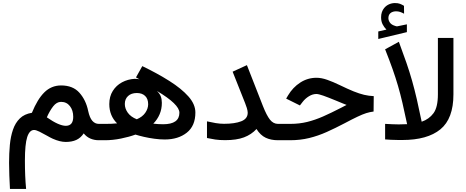

<svg xmlns="http://www.w3.org/2000/svg" viewBox="-20 -921 3061 1261"><path d="M380.9 -359.9Q459 -359.9 501.7 -311.8Q544.4 -263.7 559.1 -192.4Q568.8 -147.5 586.4 -127.4Q604 -107.4 628.9 -107.4H642.6V0H628.9Q599.6 0 574.2 -10.7Q548.8 -21.5 529.8 -44.9Q509.8 -15.1 481.2 -2Q452.6 11.2 411.6 11.2Q374 11.2 326.7 -9.8Q310.5 -17.1 286.4 -31Q262.2 -44.9 239.3 -56.2Q216.3 -67.4 204.1 -67.4Q173.8 -67.4 158.7 -20.8Q143.6 25.9 143.6 134.3Q143.6 185.5 145.5 231.7Q147.5 277.8 151.4 319.8H45.4Q43 275.4 41.3 231.9Q39.6 188.5 39.6 147.9Q39.6 86.9 44.7 31.2Q49.8 -24.4 65.2 -69.3Q80.6 -114.3 110.4 -143.3Q140.1 -172.4 189.5 -180.2Q226.1 -270 271.5 -314.7Q316.9 -359.4 380.9 -359.9ZM412.6 -94.7Q460.9 -95.2 460.9 -153.8Q460.9 -196.3 439.2 -224.1Q417.5 -252 380.9 -252Q352.1 -252 329.1 -222.4Q306.2 -192.9 287.6 -150.4Q367.2 -94.7 412.6 -94.7Z M914.6 -486.8Q1013.7 -439 1092.5 -389.2Q1171.4 -339.4 1217.3 -287.8Q1263.2 -236.3 1263.2 -182.1Q1263.2 -94.2 1206.8 -49.6Q1150.4 -4.9 1062 -4.9Q1029.8 -4.9 993.9 -9.8Q958 -14.6 925.3 -22.2Q892.6 -29.8 869.6 -37.1Q828.6 -22 774.4 -11Q720.2 0 669.4 0H623V-107.4H663.6Q689.5 -107.4 708.7 -107.9Q728 -108.4 749 -110.8Q697.8 -161.1 697.8 -237.3Q697.8 -287.1 720.7 -323.7Q743.7 -360.4 781.7 -380.6Q819.8 -400.9 864.7 -403.3Q881.8 -403.3 896 -400.4L873 -412.6ZM1010.7 -323.7Q1028.8 -306.2 1035.9 -288.1Q1043 -270 1043 -245.6Q1043 -204.6 1028.3 -170.4Q1013.7 -136.2 986.8 -108.9Q1002 -106.9 1019.5 -106Q1037.1 -105 1051.3 -105Q1158.2 -105 1158.2 -180.7Q1158.2 -235.8 1010.7 -323.7ZM878.4 -137.7Q915.5 -153.3 934.1 -180.2Q952.6 -207 953.1 -235.8Q953.1 -272 933.1 -291Q913.1 -310.1 878.9 -310.1Q842.3 -310.1 821 -290.3Q799.8 -270.5 799.8 -238.3Q799.8 -208 819.3 -180.7Q838.9 -153.3 878.4 -137.7Z M1339.4 -124Q1368.7 -117.2 1397 -112.5Q1425.3 -107.9 1451.2 -107.9Q1522 -107.9 1564.5 -124.5Q1606.9 -141.1 1606.9 -180.7Q1606.9 -192.4 1601.1 -211.9Q1595.2 -231.4 1589.8 -243.7L1507.8 -450.2L1601.6 -493.2L1707 -224.1Q1731 -163.1 1752.9 -135.3Q1774.9 -107.4 1805.7 -107.4H1826.2V0H1805.7Q1759.3 0 1724.9 -16.4Q1690.4 -32.7 1664.6 -73.7Q1630.9 -37.1 1582.3 -18.8Q1533.7 -0.5 1458.5 -0.5Q1421.9 -0.5 1393.8 -4.6Q1365.7 -8.8 1339.4 -14.6Z M1806.6 0V-107.4H1886.2Q1945.8 -107.4 1997.3 -120.1Q2048.8 -132.8 2102.1 -156.2Q2155.3 -179.7 2219.7 -212.9L2256.3 -231.9Q2246.6 -234.9 2233.2 -241Q2219.7 -247.1 2185.5 -260.7Q2135.7 -281.2 2104 -292.5Q2072.3 -303.7 2058.1 -303.7Q2033.2 -303.7 2009 -288.8Q1984.9 -273.9 1967.8 -252L1949.7 -228.5L1859.4 -273.4L1872.1 -294.9Q1903.3 -347.2 1951.9 -378.7Q2000.5 -410.2 2058.6 -410.2Q2091.3 -410.2 2129.4 -396.7Q2167.5 -383.3 2210.9 -362.3Q2264.2 -336.4 2302.2 -321Q2340.3 -305.7 2371.3 -298.3Q2402.3 -291 2434.6 -289.6L2433.6 -188.5Q2409.2 -185.5 2385.3 -178Q2361.3 -170.4 2327.9 -154.5Q2294.4 -138.7 2241.2 -110.4Q2181.6 -79.1 2125.5 -54Q2069.3 -28.8 2010.5 -14.4Q1951.7 0 1884.8 0Z M2518.1 -726.6Q2502.4 -742.2 2492.7 -761.7Q2482.9 -781.2 2482.9 -807.6Q2482.9 -826.7 2488.3 -841.8Q2493.7 -856.9 2502.9 -868.2Q2516.1 -884.3 2534.9 -892.6Q2553.7 -900.9 2573.7 -900.9Q2594.2 -900.9 2606.9 -896Q2619.6 -891.1 2633.3 -882.8L2633.8 -831.1Q2619.1 -838.9 2607.2 -842.8Q2595.2 -846.7 2580.6 -846.7Q2571.8 -846.7 2561.8 -844Q2551.8 -841.3 2543.9 -834.5Q2530.8 -822.8 2530.8 -801.3Q2531.2 -785.6 2541.7 -771.5Q2552.2 -757.3 2576.2 -750.5Q2578.6 -750 2581.1 -749Q2583.5 -748 2586.4 -748Q2588.9 -748 2590.8 -748.5L2652.3 -761.2V-710L2464.4 -665V-714.4ZM2653.8 -105.5Q2637.2 -184.6 2623.3 -244.4Q2609.4 -304.2 2594 -356.9Q2578.6 -409.7 2558.6 -466.6Q2538.6 -523.4 2509.3 -597.2L2599.6 -646.5Q2628.4 -569.3 2649.4 -508.3Q2670.4 -447.3 2686.5 -390.4Q2702.6 -333.5 2717.5 -269.3Q2732.4 -205.1 2749.5 -121.6Q2797.9 -138.2 2826.9 -177.2Q2856 -216.3 2856 -301.8V-671.9H2958V-301.3Q2958 -141.6 2872.3 -71.5Q2786.6 -1.5 2622.1 -1.5Q2611.3 -1.5 2590.3 -1.7Q2569.3 -2 2546.9 -2.9Q2524.4 -3.9 2509.3 -5.4V-107.4Q2534.2 -106 2558.8 -105Q2583.5 -104 2598.6 -104Q2623.5 -104 2653.8 -105.5Z"/></svg>

Font: Vazir Medium FD-UI
Style: Medium-FD-UI
Weight: 500
Designer: Saber Rastikerdar
Foundry: Saber Rastikerdar
Version: Version 30.1.0